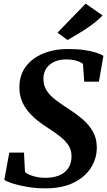

<svg xmlns="http://www.w3.org/2000/svg" viewBox="-20 -1020 588 1051"><path d="M228.9 11Q177.5 11 130.3 3.1Q83.1 -4.8 49.2 -15.7Q15.3 -26.6 3.6 -35.6L30.9 -184.7H111.3L116.8 -77.7Q134.6 -63.7 164.7 -55.2Q194.9 -46.7 227.7 -46.7Q262.2 -46.7 288.7 -54.5Q315.3 -62.3 333.6 -77.3Q351.9 -92.3 361.5 -114Q371.1 -135.6 371.5 -163.2Q372.1 -194.5 357.3 -220Q342.5 -245.5 313.7 -269.1Q284.9 -292.7 243.4 -318.9Q212.4 -338.6 184.1 -361.2Q155.9 -383.8 133.7 -410.6Q111.6 -437.3 98.9 -469.8Q86.2 -502.2 86.1 -541.1Q86 -608.2 121.1 -655.2Q156.2 -702.1 216.4 -726.9Q276.7 -751.7 351.4 -751.7Q402.7 -751.7 441 -746.2Q479.2 -740.6 505.4 -732.1Q531.5 -723.6 546.1 -714.6L521.4 -573H441.1L434.2 -670.2Q419.1 -682 395.2 -688.4Q371.3 -694.7 340.9 -694.7Q305.4 -694.7 277.6 -682.1Q249.9 -669.5 233.8 -645.8Q217.8 -622.1 217.6 -588.8Q217.5 -553.9 233.9 -526.9Q250.2 -500 281.2 -475.7Q312.2 -451.4 355.8 -423.7Q395.7 -398.2 430.8 -368.5Q465.8 -338.7 487.8 -301Q509.7 -263.3 509.9 -213.7Q510 -152 477.3 -101Q444.6 -50 382 -19.5Q319.4 11 228.9 11ZM349.7 -800.9 294.7 -841.2 448.8 -1000.2 541.7 -935.6Q512.4 -905.7 477.4 -880.5Q442.4 -855.4 408.9 -835.5Q375.4 -815.7 349.7 -800.9Z"/></svg>

Font: Merriweather Light
Style: Italic
Weight: 300
Italic angle: -7.8°
Designer: Eben Sorkin
Foundry: Eben Sorkin
Version: Version 2.101